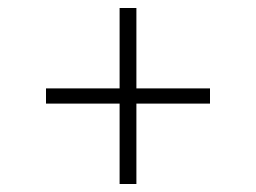

<svg xmlns="http://www.w3.org/2000/svg" viewBox="-20 -570 640 480"><path d="M279 -110V-311H95V-349H279V-550H321V-349H505V-311H321V-110Z"/></svg>

Font: Source Code Pro Light
Style: Regular
Weight: 300
Monospace: yes
Designer: Paul D. Hunt, Teo Tuominen
Foundry: Adobe Systems Incorporated
Version: Version 2.030;PS 1.000;hotconv 16.6.51;makeotf.lib2.5.65220